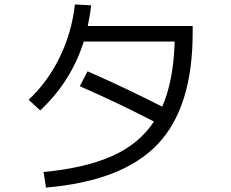

<svg xmlns="http://www.w3.org/2000/svg" viewBox="-20 -807 1040 864"><path d="M187 37 176 -33Q364 -51 485 -105Q606 -159 673 -260Q507 -346 339 -419L374 -486Q537 -415 710 -327Q761 -443 766 -620H357Q300 -440 161 -310L109 -358Q195 -439 249 -550Q303 -661 317 -787L390 -783Q387 -749 375 -690H847V-660Q847 -323 689 -157.5Q531 8 187 37Z"/></svg>

Font: Mplus 1p
Style: Regular
Weight: 400
Version: Version 1.061